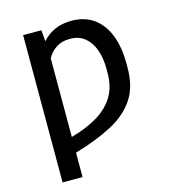

<svg xmlns="http://www.w3.org/2000/svg" viewBox="-112 -647 857 943"><g transform="rotate(-15 317.0 -175.0)"><path d="M187.5 -488.8Q214.4 -519.5 251.5 -536.1Q288.6 -552.7 336.9 -552.7Q404.3 -552.7 450.4 -518.8Q496.6 -484.9 520.3 -423.8Q543.9 -362.8 543.9 -282.2V-258.8Q543.9 -161.6 501.5 -98.6Q459 -35.6 379.9 5.6Q300.8 46.9 191.4 79.1V203.1H89.8V-545.9H182.6ZM191.4 -1Q264.6 -21 321.3 -53.5Q377.9 -85.9 410.2 -136Q442.4 -186 442.4 -258.8V-282.2Q442.4 -332.5 428 -375Q413.6 -417.5 383.5 -443.1Q353.5 -468.8 305.7 -468.8Q264.2 -468.8 236.3 -450Q208.5 -431.2 191.4 -401.4Z"/></g></svg>

Font: Inter-Regular
Style: Regular
Weight: 400
Designer: Rasmus Andersson
Foundry: rsms
Version: Version 4.000;git-a52131595